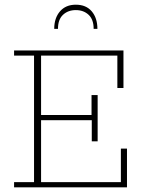

<svg xmlns="http://www.w3.org/2000/svg" viewBox="-20 -798 618 818"><path d="M40 0V-22H125V-561H40V-583H506V-423H480V-561H155V-308H370V-393H396V-196H371V-286H155V-22H495V-165H521V0ZM211 -675Q211 -721 235.5 -749.5Q260 -778 303 -778Q347 -778 371 -749.5Q395 -721 395 -675H379Q379 -715 357.5 -735Q336 -755 303 -755Q270 -755 248.5 -735Q227 -715 227 -675Z"/></svg>

Font: Rokkitt Thin
Style: Regular
Weight: 250
Version: Version 3.103